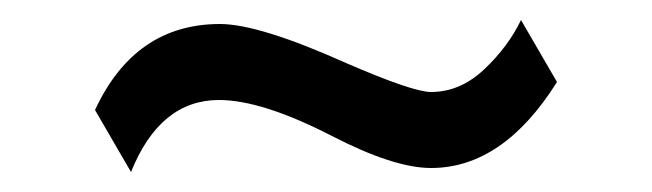

<svg xmlns="http://www.w3.org/2000/svg" viewBox="-20 -336 652 192"><path d="M501 -316 537 -254Q483 -168 411 -168Q374 -168 312 -200Q242 -236 199 -236Q140 -236 111 -164L75 -226Q115 -312 200 -312Q239 -312 326 -273Q393 -244 411 -244Q440 -244 464 -266.5Q488 -289 501 -316Z"/></svg>

Font: Baumans
Style: Regular
Weight: 400
Designer: Henadij Zarechnjuk
Foundry: Cyreal (www.cyreal.org)
Version: Version 001.001